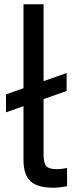

<svg xmlns="http://www.w3.org/2000/svg" viewBox="-20 -866 359 899"><path d="M294 -80V6Q254 13 231 13Q156 13 123 -17Q90 -47 90 -118V-369L8 -340V-424L90 -453V-846H184V-486L292 -524V-440L184 -402V-143Q184 -103 196.5 -88.5Q209 -74 244 -74Q272 -74 294 -80Z"/></svg>

Font: Biryani
Style: Regular
Weight: 400
Designer: Dan Reynolds and Mathieu Réguer
Foundry: Dan Reynolds and Mathieu Réguer
Version: Version 1.004; ttfautohint (v1.1) -l 5 -r 5 -G 72 -x 0 -D la